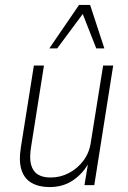

<svg xmlns="http://www.w3.org/2000/svg" viewBox="-20 -754 523 782"><path d="M182 8Q139 8 109 -9Q79 -26 67.5 -62Q56 -98 65 -154L118 -487H159L107 -158Q99 -111 106.5 -83.5Q114 -56 134 -43.5Q154 -31 186 -31Q226 -31 261 -49.5Q296 -68 320 -100Q344 -132 350 -175L400 -487H441L364 0H324L340 -96H345Q319 -48 278 -20Q237 8 182 8ZM181 -557 302 -734H347L405 -557H372L317 -697L213 -557Z"/></svg>

Font: Nunito Sans 10pt Condensed ExtraLight
Style: Italic
Weight: 250
Width: 3
Italic angle: -9°
Designer: Vernon Adams
Foundry: Vernon Adams
Version: Version 3.101;gftools[0.9.27]